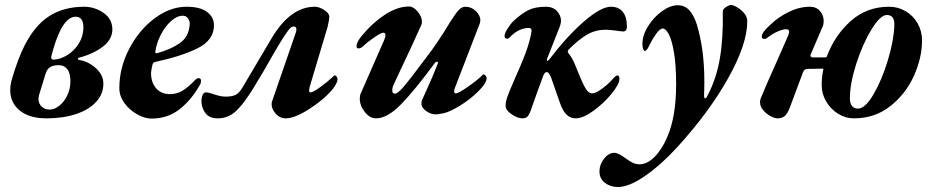

<svg xmlns="http://www.w3.org/2000/svg" viewBox="-20 -460 3723 769"><path d="M21 -99Q21 -119 27 -141Q51 -223 78 -277Q121 -361 179.5 -397Q238 -433 317 -433Q359 -433 394.5 -408.5Q430 -384 430 -342Q430 -302 391 -272.5Q352 -243 296 -229Q292 -228 292 -224.5Q292 -221 297 -220Q334 -214 364 -187Q394 -160 394 -125Q394 -84 365.5 -52.5Q337 -21 285.5 -3.5Q234 14 166 14Q98 14 59.5 -17Q21 -48 21 -99ZM314 -350Q314 -393 283 -393Q231 -393 193 -262L185 -232V-230Q185 -226 187.5 -223.5Q190 -221 194 -221Q221 -222 249 -239Q277 -256 295.5 -285.5Q314 -315 314 -350ZM262 -135Q262 -167 249.5 -183Q237 -199 215 -199Q193 -199 180.5 -191Q168 -183 162 -163L136 -78Q134 -68 134 -64Q134 -46 146.5 -33.5Q159 -21 179 -21Q198 -21 217.5 -36.5Q237 -52 249.5 -78Q262 -104 262 -135Z M458 -107Q458 -188 497 -263.5Q536 -339 598.5 -386Q661 -433 727 -433Q782 -433 809.5 -412Q837 -391 837 -359Q837 -299 771 -266.5Q705 -234 602 -212Q597 -211 595 -209Q593 -207 591 -202Q587 -187 585 -170Q584 -133 604 -108Q624 -83 661 -83Q688 -83 710.5 -96.5Q733 -110 758 -136Q768 -147 775 -147Q785 -147 785 -137Q785 -127 782 -123Q749 -62 700.5 -23.5Q652 15 587 15Q560 15 529.5 -2Q499 -19 478.5 -47Q458 -75 458 -107ZM740 -364Q740 -377 732.5 -387Q725 -397 712 -397Q689 -397 665.5 -376Q642 -355 624.5 -321.5Q607 -288 602 -253V-251Q602 -245 609 -247Q664 -262 700.5 -287.5Q737 -313 740 -364Z M787 -62Q791 -90 804 -90Q812 -90 824 -86.5Q836 -83 841 -81Q865 -73 884 -73Q909 -73 923.5 -80Q938 -87 952 -111L1068 -307Q1143 -433 1241 -433Q1258 -433 1278.5 -420Q1299 -407 1299 -393Q1299 -382 1292 -352L1220 -111L1218 -98Q1218 -90 1224 -90Q1234 -90 1264 -112Q1294 -134 1315 -154Q1319 -158 1320 -158Q1325 -158 1328.5 -153Q1332 -148 1332 -142Q1331 -128 1314 -105Q1280 -63 1220.5 -24.5Q1161 14 1124 14Q1101 14 1084.5 -4.5Q1068 -23 1068 -42Q1068 -49 1069 -52L1165 -330Q1167 -335 1167 -343Q1167 -354 1157 -354Q1147 -354 1137.5 -342Q1128 -330 1119.5 -316.5Q1111 -303 1108 -299Q1102 -290 1094 -276Q1086 -262 1077 -247Q1032 -167 995.5 -108Q959 -49 933 -23Q899 14 853 14Q816 14 800.5 -10Q785 -34 787 -62Z M1421 -65Q1421 -78 1425 -86L1518 -298Q1524 -312 1524 -319Q1524 -329 1515 -329Q1506 -329 1478.5 -310Q1451 -291 1438 -278Q1426 -266 1416 -266Q1408 -266 1408 -275Q1408 -290 1426 -313Q1471 -368 1521.5 -401Q1572 -434 1618 -434Q1636 -434 1653 -413.5Q1670 -393 1670 -373Q1670 -365 1667 -359Q1641 -300 1557 -122Q1551 -109 1551 -98Q1551 -85 1562 -85Q1573 -85 1597 -113Q1621 -141 1664 -199L1686 -228Q1732 -287 1783 -372Q1804 -405 1816.5 -419Q1829 -433 1844 -433Q1868 -433 1886 -415.5Q1904 -398 1904 -378Q1904 -375 1902 -367L1802 -108Q1799 -101 1799 -94Q1799 -86 1805 -86Q1816 -86 1853.5 -112Q1891 -138 1912 -159Q1915 -162 1916 -162Q1921 -162 1925 -157Q1929 -152 1929 -147Q1929 -127 1894.5 -93Q1860 -59 1814.5 -32Q1769 -5 1740 -4Q1735 -2 1725 -2Q1708 -2 1692.5 -11.5Q1677 -21 1670 -34Q1668 -38 1668 -45Q1668 -54 1671 -61L1683 -87Q1715 -157 1733 -204L1734 -208Q1734 -213 1730 -213Q1726 -213 1721 -207Q1644 -102 1588 -44Q1532 14 1486 14Q1461 14 1441 -11.5Q1421 -37 1421 -65Z M2005 -36Q2005 -52 2012 -72Q2018 -90 2043 -147Q2068 -203 2083 -242Q2098 -281 2107 -323L2109 -337Q2109 -348 2098 -348Q2057 -348 2021 -310Q2018 -305 2011 -305Q2001 -305 2001 -315Q2000 -325 2013 -345.5Q2026 -366 2038 -377Q2068 -405 2095.5 -419Q2123 -433 2166 -433Q2195 -433 2211 -415.5Q2227 -398 2227 -376Q2227 -368 2223 -356L2171 -224Q2170 -222 2170 -219Q2170 -216 2172 -216Q2175 -216 2180 -222Q2252 -316 2319.5 -374.5Q2387 -433 2427 -433Q2458 -433 2474.5 -412.5Q2491 -392 2491 -351Q2491 -344 2487 -339Q2483 -334 2477 -334Q2468 -334 2442 -338Q2432 -339 2423 -340Q2414 -341 2406 -341Q2366 -341 2332.5 -322Q2299 -303 2258 -262Q2254 -258 2254 -254Q2254 -250 2258 -245Q2269 -232 2277.5 -213.5Q2286 -195 2299 -162Q2314 -125 2325.5 -105.5Q2337 -86 2352 -86Q2366 -86 2391 -104.5Q2416 -123 2431 -140Q2446 -158 2453 -158Q2457 -158 2459 -154Q2461 -150 2461 -145Q2461 -123 2429.5 -84.5Q2398 -46 2356.5 -16Q2315 14 2286 14Q2264 14 2248.5 -1.5Q2233 -17 2222 -50L2187 -150Q2182 -161 2178.5 -166Q2175 -171 2169 -171Q2160 -171 2153 -149Q2147 -131 2131 -89L2106 -18Q2099 1 2092 7.5Q2085 14 2072 14Q2053 14 2029 -2.5Q2005 -19 2005 -36Z M2381 226Q2381 199 2399.5 175.5Q2418 152 2441 152Q2456 152 2487 175Q2502 186 2514.5 192Q2527 198 2542 198Q2572 198 2601.5 168.5Q2631 139 2652 90Q2688 8 2688 -122Q2688 -199 2679.5 -249.5Q2671 -300 2658.5 -323Q2646 -346 2635 -346Q2623 -346 2607 -323Q2591 -300 2581 -279Q2571 -256 2562 -256Q2559 -256 2556 -264Q2553 -272 2553 -284Q2553 -319 2576 -355.5Q2599 -392 2632 -415.5Q2665 -439 2694 -439Q2722 -439 2740 -420Q2758 -401 2771 -362Q2801 -262 2801 -136Q2801 -102 2800 -83V-79Q2800 -66 2804 -66Q2809 -66 2815 -80Q2849 -144 2863 -225Q2877 -306 2875 -415Q2875 -423 2887.5 -431.5Q2900 -440 2908 -440Q2917 -440 2933 -430.5Q2949 -421 2961 -406.5Q2973 -392 2973 -375Q2973 -283 2896 -146Q2819 -9 2692 130Q2629 199 2564.5 244Q2500 289 2455 289Q2425 289 2403 272.5Q2381 256 2381 226Z M3673 -298Q3673 -229 3640.5 -156.5Q3608 -84 3546 -35Q3484 14 3400 14Q3366 14 3336.5 -4.5Q3307 -23 3289 -53.5Q3271 -84 3271 -120Q3271 -153 3278 -184Q3277 -185 3274 -185L3213 -184Q3207 -184 3202.5 -180Q3198 -176 3196 -170L3143 -28Q3133 -3 3122 5.5Q3111 14 3094 14Q3083 14 3066 5Q3049 -4 3036.5 -19Q3024 -34 3024 -51Q3024 -59 3027 -66Q3043 -107 3089 -209L3137 -318Q3141 -330 3141 -332Q3141 -343 3128 -343Q3116 -343 3095 -334Q3074 -325 3052 -308Q3048 -304 3041 -304Q3031 -304 3031 -314Q3031 -331 3070 -365Q3098 -392 3140 -412.5Q3182 -433 3224 -433Q3249 -433 3264 -416Q3279 -399 3279 -376Q3279 -363 3275 -354L3227 -242Q3226 -241 3226 -238Q3226 -230 3236 -230H3284Q3287 -230 3291 -232Q3322 -317 3386.5 -375Q3451 -433 3541 -433Q3577 -433 3607.5 -415Q3638 -397 3655.5 -366Q3673 -335 3673 -298ZM3532 -400Q3506 -400 3470.5 -342Q3435 -284 3409.5 -204.5Q3384 -125 3384 -66Q3384 -46 3392.5 -35.5Q3401 -25 3416 -25Q3445 -25 3478.5 -82Q3512 -139 3536 -218.5Q3560 -298 3562 -358Q3564 -400 3532 -400Z"/></svg>

Font: EB Garamond
Style: Bold Italic
Weight: 700
Italic angle: -17.2°
Designer: Georg Duffner and Octavio Pardo
Foundry: Georg Duffner
Version: Version 1.000